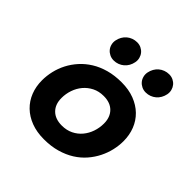

<svg xmlns="http://www.w3.org/2000/svg" viewBox="-176 -800 952 952"><g transform="rotate(45 300.0 -323.5)"><path d="M268.6 10.7Q218.3 10.7 178.7 -4.4Q139.2 -19.5 111.6 -46.4Q84 -73.2 69.6 -109.9Q55.2 -146.5 55.2 -189.5Q55.2 -221.2 62.7 -253.9Q70.3 -286.6 85.9 -316.9Q101.6 -347.2 125.2 -373.5Q148.9 -399.9 180.7 -419.7Q212.4 -439.5 252.7 -450.7Q293 -461.9 341.8 -461.9Q391.6 -461.9 431.2 -446.8Q470.7 -431.6 498.3 -404.8Q525.9 -377.9 540.3 -341.3Q554.7 -304.7 554.7 -261.7Q554.7 -231 547.4 -199Q540 -167 524.9 -136.7Q509.8 -106.4 486.6 -79.6Q463.4 -52.7 431.6 -32.7Q399.9 -12.7 359.1 -1Q318.4 10.7 268.6 10.7ZM327.1 -351.1Q293.5 -351.1 267.3 -337.9Q241.2 -324.7 222.9 -303Q204.6 -281.2 195.1 -253.4Q185.5 -225.6 185.5 -195.8Q185.5 -151.4 211.4 -125.7Q237.3 -100.1 283.2 -100.1Q316.4 -100.1 342.8 -113Q369.1 -126 387.2 -147.7Q405.3 -169.4 414.8 -197.3Q424.3 -225.1 424.3 -254.9Q424.3 -299.3 398.7 -325.2Q373 -351.1 327.1 -351.1ZM173.3 -586.9Q176.3 -602.1 183.6 -615Q190.9 -627.9 201.9 -637.2Q212.9 -646.5 226.8 -651.6Q240.7 -656.7 255.9 -656.7Q271.5 -656.7 284.4 -650.4Q297.4 -644 305.9 -633.5Q314.5 -623 318.1 -609.1Q321.8 -595.2 318.8 -580.1Q315.9 -564.9 308.6 -552Q301.3 -539.1 290.3 -529.8Q279.3 -520.5 265.6 -515.4Q252 -510.3 236.8 -510.3Q221.2 -510.3 208.3 -516.6Q195.3 -522.9 186.5 -533.4Q177.7 -543.9 174.1 -557.9Q170.4 -571.8 173.3 -586.9ZM397.9 -586.9Q400.9 -602.1 408.2 -615Q415.5 -627.9 426.5 -637.2Q437.5 -646.5 451.4 -651.6Q465.3 -656.7 480.5 -656.7Q496.1 -656.7 509 -650.4Q522 -644 530.5 -633.5Q539.1 -623 542.7 -609.1Q546.4 -595.2 543.5 -580.1Q540.5 -564.9 533.2 -552Q525.9 -539.1 514.9 -529.8Q503.9 -520.5 490.2 -515.4Q476.6 -510.3 461.4 -510.3Q445.8 -510.3 432.9 -516.6Q419.9 -522.9 411.1 -533.4Q402.3 -543.9 398.7 -557.9Q395 -571.8 397.9 -586.9Z"/></g></svg>

Font: Courier Prime
Style: Bold Italic
Weight: 700
Monospace: yes
Designer: Alan Dague-Greene
Foundry: Quote-Unquote Apps
Version: Version 1.202